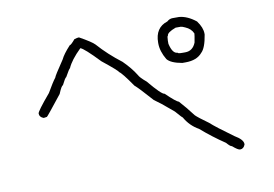

<svg xmlns="http://www.w3.org/2000/svg" viewBox="-66 -668 1132 794"><g transform="rotate(-10 500.0 -270.5)"><path d="M306.2 -551.3Q356.4 -523.4 368.7 -510.3Q411.1 -462.4 466.3 -420.4Q499.5 -387.7 519 -356Q524.9 -343.8 550.3 -322.8Q602.1 -260.3 614.7 -260.3Q656.2 -220.2 667.5 -217.3Q692.9 -189.5 722.2 -150.9Q733.4 -139.6 774.9 -109.9Q798.8 -87.9 868.7 -37.6Q903.8 -17.1 903.8 1.5V3.4Q897.5 21 882.3 21Q873.5 21 851.1 1.5Q844.7 1.5 829.6 -16.1Q776.4 -51.8 730 -92.3Q692.9 -112.8 671.4 -150.9Q668.9 -151.4 644 -180.2L608.9 -209.5Q602.1 -216.3 565.9 -242.7Q512.7 -302.7 497.6 -314.9Q456.5 -374.5 444.8 -381.3Q443.4 -387.7 380.4 -438Q319.8 -501.5 304.2 -506.3Q261.2 -464.4 247.6 -432.1Q244.6 -432.1 226.1 -398.9Q220.7 -396.5 206.5 -367.7Q200.7 -367.7 187 -334.5Q120.6 -250.5 118.7 -250.5L105 -248.5Q87.4 -254.9 87.4 -270Q87.4 -279.3 144 -346.2Q167.5 -387.2 181.2 -404.8Q181.2 -409.7 224.1 -473.1Q233.9 -494.1 263.2 -525.9Q268.6 -525.9 286.6 -547.4Q298.8 -551.3 306.2 -551.3ZM701.2 -562.5H728.5Q763.2 -559.6 798.8 -531.2Q820.3 -502 820.3 -476.6V-472.7Q811.5 -417.5 793 -400.4Q770.5 -373 722.7 -373H709Q661.6 -381.3 646.5 -400.4Q625 -436.5 625 -470.7V-472.7Q625 -536.1 677.7 -552.7Q688.5 -562.5 701.2 -562.5ZM666 -474.6V-460.9Q675.8 -418 697.3 -418Q697.3 -414.1 716.8 -414.1H728.5Q760.3 -414.1 773.4 -447.3Q779.3 -478.5 779.3 -484.4Q770.5 -505.4 746.1 -515.6Q733.4 -521.5 728.5 -521.5H707Q669.9 -507.8 669.9 -494.1Q666.5 -494.1 666 -474.6Z"/></g></svg>

Font: CEF Fonts CJK
Style: Regular
Weight: 400
Designer: PartyBoss (派对大魔王)
Version: Release 2.25